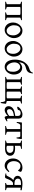

<svg xmlns="http://www.w3.org/2000/svg" viewBox="2134 -2930 918 5226"><g transform="rotate(90 2593.0 -317.0)"><path d="M317.4 0V-21Q349.6 -27.3 367.2 -35.2Q384.8 -43 385.7 -49.8V-398.4Q385.3 -402.3 382.8 -405.3Q380.4 -408.2 374 -410.4Q367.7 -412.6 356.4 -413.8Q345.2 -415 327.6 -415H211.9Q186.5 -414.6 177.7 -410.4Q168.9 -406.2 168.5 -398.4V-50.8Q168.5 -44.9 184.8 -36.4Q201.2 -27.8 236.8 -21V0H26.9V-21Q60.1 -27.8 77.6 -35.9Q95.2 -43.9 95.2 -50.8V-403.8Q94.2 -409.7 77.9 -418Q61.5 -426.3 26.9 -433.1V-454.1H527.3V-433.1Q494.1 -426.3 476.6 -418.2Q459 -410.2 459 -403.3V-50.8Q459 -44.9 475.3 -36.4Q491.7 -27.8 527.3 -21V0Z M942.4 -222.2Q942.4 -260.7 929.7 -295.7Q917 -330.6 896.5 -357.2Q876 -383.8 850.6 -399.4Q825.2 -415 800.3 -415Q763.2 -415 737.8 -400.9Q712.4 -386.7 696.5 -362.1Q680.7 -337.4 673.8 -303.7Q667 -270 667 -231Q667 -192.4 680.7 -157.5Q694.3 -122.6 715.3 -96.2Q736.3 -69.8 761.5 -54.4Q786.6 -39.1 809.1 -39.1Q843.8 -39.1 868.9 -52Q894 -64.9 910.4 -88.9Q926.8 -112.8 934.6 -146.5Q942.4 -180.2 942.4 -222.2ZM1017.1 -236.8Q1017.1 -204.6 1008.8 -173.1Q1000.5 -141.6 985.8 -113.8Q971.2 -85.9 950.7 -62.3Q930.2 -38.6 905.5 -21.5Q880.9 -4.4 853 5.1Q825.2 14.6 795.4 14.6Q749 14.6 711.7 -2.9Q674.3 -20.5 647.7 -51.3Q621.1 -82 606.7 -124.5Q592.3 -167 592.3 -216.8Q592.3 -249 600.3 -280.3Q608.4 -311.5 622.8 -339.6Q637.2 -367.7 657.5 -391.4Q677.7 -415 702.4 -432.1Q727.1 -449.2 755.4 -459Q783.7 -468.8 814.5 -468.8Q860.4 -468.8 897.7 -451.2Q935.1 -433.6 961.7 -402.6Q988.3 -371.6 1002.7 -329.1Q1017.1 -286.6 1017.1 -236.8Z M1445.3 -222.2Q1445.3 -260.7 1432.6 -295.7Q1419.9 -330.6 1399.4 -357.2Q1378.9 -383.8 1353.5 -399.4Q1328.1 -415 1303.2 -415Q1266.1 -415 1240.7 -400.9Q1215.3 -386.7 1199.5 -362.1Q1183.6 -337.4 1176.8 -303.7Q1169.9 -270 1169.9 -231Q1169.9 -192.4 1183.6 -157.5Q1197.3 -122.6 1218.3 -96.2Q1239.3 -69.8 1264.4 -54.4Q1289.6 -39.1 1312 -39.1Q1346.7 -39.1 1371.8 -52Q1397 -64.9 1413.3 -88.9Q1429.7 -112.8 1437.5 -146.5Q1445.3 -180.2 1445.3 -222.2ZM1520 -236.8Q1520 -204.6 1511.7 -173.1Q1503.4 -141.6 1488.8 -113.8Q1474.1 -85.9 1453.6 -62.3Q1433.1 -38.6 1408.4 -21.5Q1383.8 -4.4 1356 5.1Q1328.1 14.6 1298.3 14.6Q1252 14.6 1214.6 -2.9Q1177.2 -20.5 1150.6 -51.3Q1124 -82 1109.6 -124.5Q1095.2 -167 1095.2 -216.8Q1095.2 -249 1103.3 -280.3Q1111.3 -311.5 1125.7 -339.6Q1140.1 -367.7 1160.4 -391.4Q1180.7 -415 1205.3 -432.1Q1230 -449.2 1258.3 -459Q1286.6 -468.8 1317.4 -468.8Q1363.3 -468.8 1400.6 -451.2Q1438 -433.6 1464.6 -402.6Q1491.2 -371.6 1505.6 -329.1Q1520 -286.6 1520 -236.8Z M1806.2 -407.7Q1775.9 -407.7 1752 -394.5Q1728 -381.3 1711.7 -359.9Q1695.3 -338.4 1686.8 -310.3Q1678.2 -282.2 1678.2 -252Q1678.2 -207 1691.2 -168.2Q1704.1 -129.4 1724.1 -100.8Q1744.1 -72.3 1768.3 -55.7Q1792.5 -39.1 1815.4 -39.1Q1850.1 -39.1 1872.8 -52.5Q1895.5 -65.9 1909.2 -89.8Q1922.9 -113.8 1928.2 -146.7Q1933.6 -179.7 1933.6 -218.8Q1933.6 -256.3 1923.1 -290.5Q1912.6 -324.7 1895 -350.8Q1877.4 -377 1854.5 -392.3Q1831.5 -407.7 1806.2 -407.7ZM1845.7 -568.8Q1813.5 -560.5 1789.6 -551.8Q1765.6 -543 1747.8 -532.2Q1730 -521.5 1717.8 -507.6Q1705.6 -493.7 1697.3 -475.1Q1689 -456.5 1683.3 -432.6Q1677.7 -408.7 1673.3 -377.9Q1689.9 -399.4 1709.2 -415.3Q1728.5 -431.2 1748 -441.4Q1767.6 -451.7 1786.4 -456.8Q1805.2 -461.9 1820.8 -461.9Q1866.7 -461.9 1901.6 -444.3Q1936.5 -426.8 1960.4 -396Q1984.4 -365.2 1996.6 -323.5Q2008.8 -281.7 2008.8 -233.4Q2008.8 -186.5 1993.2 -141.8Q1977.5 -97.2 1949.7 -62.3Q1921.9 -27.3 1883.8 -6.3Q1845.7 14.6 1801.3 14.6Q1755.4 14.6 1718.5 -3.9Q1681.6 -22.5 1656 -58.3Q1630.4 -94.2 1616.7 -146.7Q1603 -199.2 1603 -267.6Q1603 -324.2 1613 -372.6Q1623 -420.9 1640.1 -461.2Q1657.2 -501.5 1679.9 -533.4Q1702.6 -565.4 1728.3 -589.1Q1753.9 -612.8 1781 -628.2Q1808.1 -643.6 1834 -650.4Q1865.2 -658.7 1887 -668.7Q1908.7 -678.7 1923.3 -691.4Q1938 -704.1 1946.5 -720Q1955.1 -735.8 1960 -756.3Q1964.8 -754.9 1970.2 -752.4Q1975.6 -750 1979.5 -747.6Q1975.1 -716.3 1969.2 -688.7Q1963.4 -661.1 1950 -637.9Q1936.5 -614.7 1911.9 -597.2Q1887.2 -579.6 1845.7 -568.8Z M2541 -454.1V-433.1Q2533.2 -431.6 2526.4 -429.9Q2519.5 -428.2 2513.2 -426.3Q2511.2 -425.8 2509.5 -425.3Q2507.8 -424.8 2505.9 -424.3Q2472.7 -413.1 2472.7 -403.3V-54.7Q2473.1 -50.8 2475.8 -48.1Q2478.5 -45.4 2484.9 -43.2Q2491.2 -41 2502.2 -40Q2513.2 -39.1 2530.8 -39.1H2612.3Q2637.7 -39.6 2646.5 -43.7Q2655.3 -47.9 2655.8 -55.7V-403.3Q2655.8 -409.2 2639.4 -417.7Q2623 -426.3 2587.4 -433.1V-454.1H2797.4V-433.1Q2764.2 -426.3 2746.6 -418.2Q2729 -410.2 2729 -403.3V-50.3Q2729 -44.9 2744.6 -37.8Q2760.3 -30.8 2792 -25.9L2804.7 -16.6Q2803.7 -7.3 2801.5 11.5Q2799.3 30.3 2796.4 51.3Q2793.5 72.3 2790 91.8Q2786.6 111.3 2783.7 121.6H2760.7Q2759.8 98.6 2756.6 77.1Q2753.4 55.7 2748.5 39.1Q2743.7 22.5 2737.1 12Q2730.5 1.5 2723.1 0H2074.7V-21Q2107.9 -27.8 2125.5 -35.9Q2143.1 -43.9 2143.1 -50.8V-403.3Q2143.1 -409.2 2126.7 -417.7Q2110.4 -426.3 2074.7 -433.1V-454.1H2284.7V-433.1Q2252.4 -426.8 2234.4 -418.9Q2216.3 -411.1 2216.3 -404.3V-55.7Q2216.3 -51.8 2218.8 -48.8Q2221.2 -45.9 2227.5 -43.7Q2233.9 -41.5 2245.4 -40.3Q2256.8 -39.1 2274.4 -39.1H2356Q2381.3 -39.6 2390.4 -43.7Q2399.4 -47.9 2399.4 -55.7V-403.3Q2399.4 -404.3 2398.9 -405.3Q2398.9 -405.8 2398.4 -405.8Q2398.4 -405.8 2398.4 -406.2Q2397 -409.2 2392.6 -412.1Q2391.6 -412.6 2391.4 -412.8Q2391.1 -413.1 2390.1 -413.6Q2384.8 -417 2376.5 -420.4Q2368.2 -423.8 2356.4 -427.2Q2354 -428.2 2352.1 -428.5Q2350.1 -428.7 2347.7 -429.7Q2343.8 -430.7 2339.6 -431.4Q2335.4 -432.1 2331.1 -433.1V-454.1Z M3003.4 -48.8Q3032.7 -48.8 3065.7 -63.7Q3098.6 -78.6 3135.7 -110.8V-238.3L3077.6 -227.1Q3044.4 -221.2 3020.3 -210Q2996.1 -198.7 2980.5 -183.6Q2964.8 -168.5 2957.5 -150.1Q2950.2 -131.8 2950.2 -111.8Q2950.2 -92.3 2956.1 -80.1Q2961.9 -67.9 2970.5 -60.8Q2979 -53.7 2988 -51.3Q2997.1 -48.8 3003.4 -48.8ZM3283.7 -40Q3242.2 -11.2 3215.1 1.7Q3188 14.6 3174.3 14.6Q3158.2 14.6 3147.5 -7.8Q3136.7 -30.3 3135.7 -69.8Q3113.8 -47.9 3091.8 -31.7Q3069.8 -15.6 3048.8 -5.4Q3027.8 4.9 3009 9.8Q2990.2 14.6 2974.6 14.6Q2957 14.6 2938.5 8.8Q2919.9 2.9 2905 -9.8Q2890.1 -22.5 2880.4 -42.5Q2870.6 -62.5 2870.6 -90.8Q2870.6 -119.6 2881.1 -145.8Q2891.6 -171.9 2912.4 -193.4Q2933.1 -214.8 2963.9 -230.7Q2994.6 -246.6 3035.6 -254.9L3135.7 -274.9V-342.8Q3135.7 -359.4 3131.8 -373.8Q3127.9 -388.2 3118.7 -398.7Q3109.4 -409.2 3093.5 -414.8Q3077.6 -420.4 3053.7 -419.9Q3038.1 -419.4 3022.9 -414.6Q3007.8 -409.7 2996.6 -400.9Q2985.4 -392.1 2979 -380.1Q2972.7 -368.2 2974.1 -353.5Q2974.6 -349.1 2964.1 -343.5Q2953.6 -337.9 2939.2 -333.5Q2924.8 -329.1 2910.9 -326.7Q2897 -324.2 2891.1 -325.7L2884.3 -344.7Q2895.5 -369.1 2918.5 -391.6Q2941.4 -414.1 2970.9 -431.2Q3000.5 -448.2 3033.4 -458.5Q3066.4 -468.8 3097.2 -468.8Q3150.9 -468.8 3179.9 -440.7Q3209 -412.6 3209 -362.3V-86.9Q3209 -66.4 3214.4 -57.6Q3219.7 -48.8 3228.5 -48.8Q3235.4 -48.8 3246.1 -51.3Q3256.8 -53.7 3276.4 -62L3283.7 -40Z M3410.2 0V-21Q3426.8 -24.4 3441.7 -28.3Q3456.5 -32.2 3468 -36.6Q3479.5 -41 3486.3 -45.7Q3493.2 -50.3 3493.2 -55.7V-410.2H3387.7Q3379.9 -410.2 3371.3 -405Q3362.8 -399.9 3354.2 -388.4Q3345.7 -377 3337.6 -358.4Q3329.6 -339.8 3323.7 -313.5H3300.8Q3300.8 -320.3 3301.3 -331.8Q3301.8 -343.3 3303 -356.9Q3304.2 -370.6 3305.9 -385Q3307.6 -399.4 3309.3 -412.6Q3311 -425.8 3312.7 -436.8Q3314.5 -447.8 3316.4 -454.1H3752.9L3766.1 -445.3Q3765.1 -436 3762.9 -417.2Q3760.7 -398.4 3757.8 -377.7Q3754.9 -356.9 3751.5 -337.9Q3748 -318.8 3745.1 -308.6H3722.2Q3720.7 -331.5 3718.5 -350.3Q3716.3 -369.1 3712.4 -382.3Q3708.5 -395.5 3702.9 -402.8Q3697.3 -410.2 3689.5 -410.2H3566.4V-55.7Q3566.4 -50.8 3572.8 -46.1Q3579.1 -41.5 3590.1 -36.9Q3601.1 -32.2 3616.5 -28.3Q3631.8 -24.4 3649.4 -21V0Z M4007.3 -226.1Q3990.2 -226.1 3976.1 -224.9Q3961.9 -223.6 3949.2 -222.2V-46.9Q3961.9 -41 3978.8 -37.6Q3995.6 -34.2 4014.2 -34.2Q4043 -34.2 4066.4 -40.3Q4089.8 -46.4 4106.2 -58.1Q4122.6 -69.8 4131.6 -87.2Q4140.6 -104.5 4140.6 -127Q4140.6 -174.3 4107.4 -200.2Q4074.2 -226.1 4007.3 -226.1ZM4032.7 -454.1V-433.1Q4008.3 -429.2 3992.4 -425.8Q3976.6 -422.4 3966.8 -418.5Q3957 -414.6 3953.1 -410.4Q3949.2 -406.2 3949.2 -401.4V-263.2Q3965.8 -265.6 3984.6 -267.1Q4003.4 -268.6 4022.9 -268.6Q4068.8 -268.6 4105.2 -259.8Q4141.6 -251 4167 -233.9Q4192.4 -216.8 4206.1 -191.7Q4219.7 -166.5 4219.7 -134.3Q4219.7 -103.5 4207 -77.9Q4194.3 -52.2 4169.4 -33.9Q4144.5 -15.6 4107.9 -5.4Q4071.3 4.9 4022.9 4.9Q4008.8 4.9 3986.3 4.4Q3963.9 3.9 3940.4 3.2Q3917 2.4 3895.3 1.7Q3873.5 1 3860.8 0.5Q3848.1 0 3847.2 0H3807.6V-21Q3822.3 -23.4 3834.7 -27.3Q3847.2 -31.2 3856.4 -35.2Q3865.7 -39.1 3870.8 -42.5Q3876 -45.9 3876 -48.3V-401.4Q3876 -406.2 3870.4 -411.1Q3864.7 -416 3855.2 -419.9Q3845.7 -423.8 3833.5 -427.2Q3821.3 -430.7 3807.6 -433.1V-454.1Z M4664.1 -92.8Q4632.3 -55.2 4608.2 -33.9Q4584 -12.7 4563.5 -1.7Q4543 9.3 4523.4 12Q4503.9 14.6 4481 14.6Q4445.3 14.6 4411.4 -1.2Q4377.4 -17.1 4351.1 -46.9Q4324.7 -76.7 4308.8 -119.6Q4293 -162.6 4293 -216.8Q4293 -269.5 4312.3 -315.4Q4331.5 -361.3 4365 -395.3Q4398.4 -429.2 4443.8 -449Q4489.3 -468.8 4542 -468.8Q4558.1 -468.8 4575 -466.1Q4591.8 -463.4 4607.2 -458.3Q4622.6 -453.1 4635.5 -446Q4648.4 -439 4656.7 -430.2Q4657.7 -424.3 4655.3 -413.6Q4652.8 -402.8 4648.4 -390.9Q4644 -378.9 4638.7 -367.9Q4633.3 -356.9 4628.9 -350.1L4610.8 -355Q4606.9 -363.8 4598.1 -374Q4589.4 -384.3 4575.4 -393.6Q4561.5 -402.8 4542.2 -408.9Q4522.9 -415 4498 -415Q4472.2 -415 4448.5 -403.6Q4424.8 -392.1 4406.5 -369.1Q4388.2 -346.2 4377.2 -312Q4366.2 -277.8 4366.2 -231.9Q4366.2 -190.4 4378.7 -156.7Q4391.1 -123 4411.9 -99.4Q4432.6 -75.7 4459.7 -62.7Q4486.8 -49.8 4516.1 -49.8Q4529.8 -49.8 4541.5 -51Q4553.2 -52.2 4567.1 -58.1Q4581.1 -64 4599.4 -76.7Q4617.7 -89.4 4645 -112.8L4664.1 -92.8Z M4960.4 0V-21Q4978.5 -25.9 4989.3 -29.8Q5000 -33.7 5005.4 -37.1Q5010.7 -40.5 5012.5 -43.7Q5014.2 -46.9 5014.2 -50.8V-211.4H4975.6Q4956.5 -212.4 4940.4 -202.4Q4924.3 -192.4 4910.9 -175.8Q4897.5 -159.2 4886.2 -137.9Q4875 -116.7 4865.7 -95.2Q4856.4 -73.7 4848.6 -54Q4840.8 -34.2 4834.5 -20.5Q4830.6 -12.2 4826.2 -7.1Q4821.8 -2 4816.4 0.7Q4811 3.4 4804 4.4Q4796.9 5.4 4787.1 5.4Q4784.2 5.4 4776.4 4.4Q4768.6 3.4 4757.1 1.5Q4745.6 -0.5 4731.2 -2.9Q4716.8 -5.4 4700.7 -8.3L4704.1 -29.3Q4718.3 -27.8 4727.8 -28.1Q4737.3 -28.3 4744.1 -31Q4751 -33.7 4756.3 -39.1Q4761.7 -44.4 4767.6 -53.7Q4776.4 -67.4 4786.1 -88.6Q4795.9 -109.9 4809.6 -133.5Q4823.2 -157.2 4841.1 -180.2Q4858.9 -203.1 4883.8 -220.2Q4857.4 -226.1 4835.7 -235.8Q4814 -245.6 4798.6 -260.5Q4783.2 -275.4 4774.7 -295.2Q4766.1 -314.9 4766.1 -340.3Q4766.1 -363.8 4778.3 -386.7Q4790.5 -409.7 4816.7 -428Q4842.8 -446.3 4883.1 -457.5Q4923.3 -468.8 4980 -468.8Q5002 -468.8 5025.6 -466.8Q5049.3 -464.8 5072.8 -461.9Q5096.2 -459 5118.2 -455.1Q5140.1 -451.2 5159.2 -446.8L5155.8 -413.6Q5139.6 -416 5122.3 -418Q5105 -419.9 5087.4 -422.4V-50.8Q5087.4 -42 5105.5 -35.2Q5123.5 -28.3 5155.8 -21V0ZM4982.9 -429.7Q4943.4 -429.7 4916.5 -423.6Q4889.6 -417.5 4873 -406.5Q4856.4 -395.5 4849.1 -380.4Q4841.8 -365.2 4841.8 -347.2Q4841.8 -302.7 4874.3 -277.6Q4906.7 -252.4 4978.5 -251.5Q4986.8 -251.5 4994.9 -251.7Q5002.9 -252 5014.2 -253.4V-428.7Q5005.9 -429.2 4997.8 -429.4Q4989.7 -429.7 4982.9 -429.7Z"/></g></svg>

Font: Gentium
Style: Regular
Weight: 400
Designer: J. Victor Gaultney
Version: Version 1.03; 2011; OFL 1.1 release